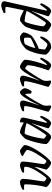

<svg xmlns="http://www.w3.org/2000/svg" viewBox="1099 -1939 840 3078"><g transform="rotate(-90 1519.0 -400.0)"><path d="M172 0Q159 0 136 -12Q113 -24 91 -41.5Q69 -59 58 -76Q78 -156 90.5 -243Q103 -330 103 -414Q103 -425 97 -429.5Q91 -434 74 -434H15Q15 -442 18 -451Q21 -460 23 -464Q37 -471 57 -479.5Q77 -488 97.5 -494Q118 -500 131 -500Q157 -500 174 -487.5Q191 -475 191 -449Q191 -418 185 -371.5Q179 -325 171.5 -275Q164 -225 157.5 -181.5Q151 -138 149 -112Q156 -102 172 -89Q188 -76 203 -76Q207 -76 226.5 -100Q246 -124 272 -162Q298 -200 324 -244.5Q350 -289 367 -331Q384 -373 385 -404Q386 -421 380 -427.5Q374 -434 354 -434H290Q290 -442 293 -451Q296 -460 298 -464Q312 -471 332 -479.5Q352 -488 372.5 -494Q393 -500 406 -500Q432 -500 450 -487.5Q468 -475 468 -449Q468 -418 462 -371.5Q456 -325 448.5 -275Q441 -225 434.5 -181.5Q428 -138 426 -112Q433 -102 448 -89Q463 -76 478 -76Q482 -76 501 -99Q520 -122 545.5 -159Q571 -196 596 -238.5Q621 -281 637.5 -320Q654 -359 654 -386Q654 -392 642 -402Q630 -412 613 -422.5Q596 -433 580.5 -441Q565 -449 558 -451Q558 -466 564 -474Q572 -479 586 -485Q600 -491 614.5 -495.5Q629 -500 636 -500Q645 -500 660.5 -491Q676 -482 693 -468.5Q710 -455 721.5 -443Q733 -431 733 -425Q733 -397 716 -355Q699 -313 671.5 -265Q644 -217 611.5 -170Q579 -123 546.5 -84.5Q514 -46 488 -23Q462 0 447 0Q434 0 412 -12Q390 -24 369.5 -41.5Q349 -59 338 -76Q342 -92 350.5 -121.5Q359 -151 369 -187.5Q379 -224 385 -261L381 -262Q356 -215 326 -168.5Q296 -122 266 -84Q236 -46 211 -23Q186 0 172 0Z M864 0Q849 0 830 -9Q811 -18 793 -31Q775 -44 763 -56.5Q751 -69 749 -75Q749 -112 756.5 -156Q764 -200 775.5 -243.5Q787 -287 799 -324.5Q811 -362 820.5 -386Q830 -410 833 -414Q838 -421 851.5 -435Q865 -449 881.5 -464Q898 -479 913 -489.5Q928 -500 937 -500Q966 -500 1009 -481Q1052 -462 1094 -439L1099 -500Q1134 -500 1153.5 -487.5Q1173 -475 1173 -449Q1173 -437 1162 -387.5Q1151 -338 1131.5 -258Q1112 -178 1088 -73L1098 -66Q1108 -76 1123 -95.5Q1138 -115 1153 -137.5Q1168 -160 1178 -176Q1187 -176 1193.5 -172Q1200 -168 1202 -163Q1197 -142 1184 -114.5Q1171 -87 1154 -60.5Q1137 -34 1118.5 -17Q1100 0 1084 0Q1071 0 1052 -8.5Q1033 -17 1018 -28Q1003 -39 1000 -46L1056 -233Q1064 -257 1070.5 -276Q1077 -295 1081 -301L1076 -304Q1060 -270 1039 -229Q1018 -188 994.5 -147.5Q971 -107 947.5 -73.5Q924 -40 902.5 -20Q881 0 864 0ZM888 -78Q893 -78 911.5 -103Q930 -128 955 -167.5Q980 -207 1006.5 -251Q1033 -295 1054 -333Q1075 -371 1085 -393Q1039 -409 992 -417Q945 -425 915 -425Q905 -413 894 -382.5Q883 -352 872.5 -312Q862 -272 853.5 -232Q845 -192 840 -161Q835 -130 835 -118Q844 -104 862 -91Q880 -78 888 -78Z M1353 0Q1340 0 1320 -8.5Q1300 -17 1284.5 -28Q1269 -39 1266 -46Q1269 -59 1278 -90.5Q1287 -122 1300 -166Q1313 -210 1326 -259Q1335 -292 1342.5 -325.5Q1350 -359 1354 -383.5Q1358 -408 1358 -414Q1358 -425 1352 -429.5Q1346 -434 1329 -434H1273Q1273 -442 1276 -451Q1279 -460 1281 -464Q1295 -471 1315 -479.5Q1335 -488 1355.5 -494Q1376 -500 1389 -500Q1415 -500 1431 -487.5Q1447 -475 1447 -449Q1447 -442 1440.5 -417Q1434 -392 1424 -359.5Q1414 -327 1403 -293.5Q1392 -260 1383 -234.5Q1374 -209 1369 -199L1372 -196Q1388 -230 1408 -271Q1428 -312 1450.5 -352.5Q1473 -393 1495.5 -426.5Q1518 -460 1539 -480Q1560 -500 1577 -500Q1593 -500 1608 -485Q1623 -470 1633.5 -452.5Q1644 -435 1645 -426Q1641 -391 1626 -362Q1611 -333 1596 -313Q1581 -313 1571.5 -316.5Q1562 -320 1558 -324Q1558 -332 1557 -349.5Q1556 -367 1554.5 -386.5Q1553 -406 1550 -417Q1543 -416 1527 -395Q1511 -374 1490 -341Q1469 -308 1447 -270Q1425 -232 1405 -195.5Q1385 -159 1372 -132Q1368 -118 1365.5 -101.5Q1363 -85 1363 -66Q1363 -39 1370 -15Q1369 -12 1364.5 -7.5Q1360 -3 1353 0Z M1752 0Q1739 0 1719 -8.5Q1699 -17 1683.5 -28Q1668 -39 1665 -46Q1668 -59 1677 -90.5Q1686 -122 1699 -166Q1712 -210 1725 -259Q1734 -292 1741.5 -325.5Q1749 -359 1753 -383.5Q1757 -408 1757 -414Q1757 -425 1751 -429.5Q1745 -434 1728 -434H1672Q1672 -442 1675 -451Q1678 -460 1680 -464Q1694 -471 1714 -479.5Q1734 -488 1754.5 -494Q1775 -500 1788 -500Q1814 -500 1830 -487.5Q1846 -475 1846 -449Q1846 -442 1839.5 -417Q1833 -392 1823 -359.5Q1813 -327 1802 -293.5Q1791 -260 1782 -234.5Q1773 -209 1768 -199L1772 -195Q1788 -230 1809.5 -270.5Q1831 -311 1854 -351.5Q1877 -392 1900.5 -425.5Q1924 -459 1946 -479.5Q1968 -500 1985 -500Q2000 -500 2019 -491Q2038 -482 2056 -469Q2074 -456 2086.5 -443.5Q2099 -431 2100 -425Q2100 -388 2092 -343.5Q2084 -299 2071.5 -253.5Q2059 -208 2046.5 -169.5Q2034 -131 2025 -105Q2016 -79 2014 -73L2025 -66Q2035 -76 2051.5 -95.5Q2068 -115 2084 -137.5Q2100 -160 2110 -176Q2119 -176 2125.5 -172Q2132 -168 2134 -163Q2129 -142 2115 -114.5Q2101 -87 2083 -60.5Q2065 -34 2046 -17Q2027 0 2011 0Q1998 0 1980 -8Q1962 -16 1948 -27.5Q1934 -39 1931 -47Q1936 -58 1948 -94Q1960 -130 1974.5 -178.5Q1989 -227 2000 -279.5Q2011 -332 2013 -376Q2009 -386 1998 -395Q1987 -404 1976 -410.5Q1965 -417 1959 -417Q1955 -417 1938.5 -396Q1922 -375 1899.5 -342Q1877 -309 1852.5 -270Q1828 -231 1806 -194Q1784 -157 1770 -130Q1761 -100 1761 -70Q1761 -56 1763 -42.5Q1765 -29 1769 -15Q1768 -12 1763.5 -7.5Q1759 -3 1752 0Z M2300 0Q2286 0 2262.5 -12Q2239 -24 2216.5 -43.5Q2194 -63 2182 -84Q2182 -128 2190.5 -175.5Q2199 -223 2212.5 -266.5Q2226 -310 2240 -343.5Q2254 -377 2264 -394Q2273 -405 2292 -422.5Q2311 -440 2336.5 -458Q2362 -476 2393 -488Q2424 -500 2458 -500Q2474 -500 2492.5 -489Q2511 -478 2524.5 -464Q2538 -450 2539 -441Q2535 -408 2520.5 -375.5Q2506 -343 2493 -323Q2476 -304 2441 -280.5Q2406 -257 2362.5 -235Q2319 -213 2276 -197Q2271 -168 2268 -143.5Q2265 -119 2264 -105Q2270 -95 2285 -84.5Q2300 -74 2317 -67Q2334 -60 2346 -60Q2356 -60 2372 -76Q2388 -92 2405.5 -113.5Q2423 -135 2436 -153Q2449 -171 2452 -176Q2461 -176 2467.5 -172Q2474 -168 2476 -163Q2467 -130 2445 -92Q2423 -54 2387.5 -27Q2352 0 2300 0ZM2287 -255Q2336 -272 2380.5 -292.5Q2425 -313 2451 -332Q2452 -340 2453.5 -353Q2455 -366 2455 -375Q2455 -410 2451 -431Q2441 -434 2432 -435Q2423 -436 2413 -436Q2385 -436 2352 -421Q2330 -388 2314 -344Q2298 -300 2287 -255Z M2663 0Q2648 0 2629 -9Q2610 -18 2592 -31Q2574 -44 2562 -56.5Q2550 -69 2548 -75Q2548 -112 2555.5 -156Q2563 -200 2574.5 -243.5Q2586 -287 2598 -324.5Q2610 -362 2619.5 -386Q2629 -410 2632 -414Q2637 -421 2650.5 -435Q2664 -449 2680.5 -464Q2697 -479 2712 -489.5Q2727 -500 2736 -500Q2764 -500 2807.5 -481Q2851 -462 2892 -439Q2895 -451 2901.5 -480.5Q2908 -510 2916 -548Q2924 -586 2931 -622Q2938 -658 2943 -684Q2948 -710 2948 -714Q2948 -734 2926 -734H2847Q2847 -742 2850 -751Q2853 -760 2855 -764Q2867 -771 2889 -779Q2911 -787 2934.5 -793.5Q2958 -800 2973 -800Q2999 -800 3018.5 -787.5Q3038 -775 3038 -749Q3038 -746 3034.5 -731.5Q3031 -717 3025 -689L2887 -73L2897 -66Q2907 -76 2923.5 -95.5Q2940 -115 2956 -137.5Q2972 -160 2982 -176Q2991 -176 2997.5 -172Q3004 -168 3006 -163Q3001 -142 2987 -114.5Q2973 -87 2955 -60.5Q2937 -34 2918 -17Q2899 0 2883 0Q2870 0 2850 -8.5Q2830 -17 2814.5 -28Q2799 -39 2796 -46L2855 -233Q2863 -257 2869.5 -276Q2876 -295 2880 -301L2875 -304Q2859 -270 2838 -229Q2817 -188 2793.5 -147.5Q2770 -107 2746.5 -73.5Q2723 -40 2701.5 -20Q2680 0 2663 0ZM2689 -83Q2694 -83 2712 -107.5Q2730 -132 2755 -171Q2780 -210 2806 -253Q2832 -296 2853 -333.5Q2874 -371 2884 -393Q2838 -409 2791 -417Q2744 -425 2714 -425Q2704 -413 2693 -383Q2682 -353 2672 -314Q2662 -275 2654 -236Q2646 -197 2641 -166.5Q2636 -136 2636 -124Q2643 -110 2662 -96.5Q2681 -83 2689 -83Z"/></g></svg>

Font: Texturina 72pt 72pt Medium
Style: Italic
Weight: 500
Italic angle: -11°
Designer: Guillermo Torres Carreño
Foundry: Omnibus-Type
Version: Version 1.002; ttfautohint (v1.8.3)